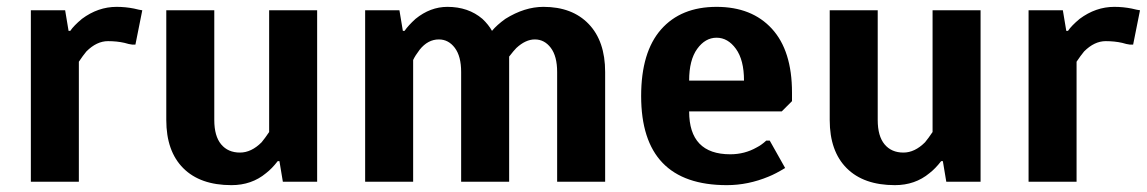

<svg xmlns="http://www.w3.org/2000/svg" viewBox="-20 -530 3345 560"><path d="M70 0V-500H170L180 -440H185Q195 -455 219 -475Q266 -510 320 -510Q346 -510 371 -505Q387 -501 395 -500L375 -400H365Q356 -401 343 -405Q321 -410 295 -410Q262 -410 232 -380Q222 -368 210 -350V0Z M655 10Q564 10 514.5 -39.5Q465 -89 465 -180V-500H605V-180Q605 -133 625 -109Q645 -85 680 -85Q713 -85 743 -115Q753 -127 765 -145V-500H905V0H805L795 -60H790Q773 -38 756 -25Q714 10 655 10Z M1045 0V-500H1145L1155 -440H1160Q1171 -456 1192 -475Q1235 -510 1285 -510Q1346 -510 1387 -475Q1405 -458 1415 -440Q1429 -457 1454 -475Q1510 -510 1565 -510Q1649 -510 1697 -460Q1745 -410 1745 -320V0H1605V-320Q1605 -366 1586.5 -390.5Q1568 -415 1540 -415Q1513 -415 1486 -390Q1479 -383 1465 -365V0H1325V-320Q1325 -366 1306.5 -390.5Q1288 -415 1260 -415Q1228 -415 1204 -385Q1191 -368 1185 -355V0Z M2100 10Q1850 10 1850 -250Q1850 -378 1908 -444Q1966 -510 2070 -510Q2173 -510 2231.5 -446Q2290 -382 2290 -260V-235L2260 -205H1990Q1990 -80 2110 -80Q2152 -80 2187 -100Q2201 -107 2215 -120H2225L2270 -40Q2242 -23 2222 -15Q2162 10 2100 10ZM1990 -295H2150Q2150 -355 2126.5 -387.5Q2103 -420 2070 -420Q2037 -420 2013.5 -387.5Q1990 -355 1990 -295Z M2590 10Q2499 10 2449.5 -39.5Q2400 -89 2400 -180V-500H2540V-180Q2540 -133 2560 -109Q2580 -85 2615 -85Q2648 -85 2678 -115Q2688 -127 2700 -145V-500H2840V0H2740L2730 -60H2725Q2708 -38 2691 -25Q2649 10 2590 10Z M2980 0V-500H3080L3090 -440H3095Q3105 -455 3129 -475Q3176 -510 3230 -510Q3256 -510 3281 -505Q3297 -501 3305 -500L3285 -400H3275Q3266 -401 3253 -405Q3231 -410 3205 -410Q3172 -410 3142 -380Q3132 -368 3120 -350V0Z"/></svg>

Font: Scada
Style: Bold
Weight: 700
Designer: Jovanny Lemonad
Foundry: Jovanny Lemonad
Version: Version 4.100;PS 004.100;hotconv 1.0.88;makeotf.lib2.5.64775